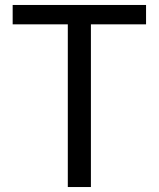

<svg xmlns="http://www.w3.org/2000/svg" viewBox="-20 -753 639 773"><path d="M253 -655H31V-733H568V-655H346V0H253Z"/></svg>

Font: `nÑOSR
Style: Regular
Weight: 400
Designer: Ryoko NISHIZUKA ¬âXZm¬º[P (kana & ideographs); Paul D. Hunt (Latin, Greek & Cyrillic); Wenlong ZHANG _ e¬á¬ü¬ô (bopomof
Foundry: Adobe Systems Incorporated
Version: Version 1.00 June 24, 2014, initial release